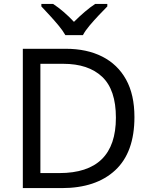

<svg xmlns="http://www.w3.org/2000/svg" viewBox="-20 -964 770 984"><path d="M669 -364Q669 -183 570.5 -91.5Q472 0 296 0H97V-714H317Q425 -714 504 -674Q583 -634 626 -556.5Q669 -479 669 -364ZM574 -361Q574 -504 503.5 -570.5Q433 -637 304 -637H187V-77H284Q574 -77 574 -361ZM315 -784Q302 -807 280 -833.5Q258 -860 234 -886Q210 -912 192 -931V-944H252Q278 -927 306 -903Q334 -879 359 -852Q386 -879 414 -903Q442 -927 468 -944H530V-931Q511 -912 486.5 -886Q462 -860 439.5 -833.5Q417 -807 405 -784Z"/></svg>

Font: Noto Sans Samaritan
Style: Regular
Weight: 400
Designer: Monotype Design Team
Foundry: Monotype Imaging Inc.
Version: Version 2.001; ttfautohint (v1.8.4.7-5d5b)